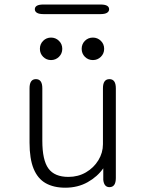

<svg xmlns="http://www.w3.org/2000/svg" viewBox="-20 -840 659 871"><path d="M143 -481Q172 -481 172 -439.5V-201.5Q172 -113.5 199.8 -75.5Q227.5 -37.5 290.5 -37.5Q334.5 -37.5 370 -58.2Q405.5 -79 426.2 -113Q447 -147 447 -186V-439.5Q447 -481 476.5 -481Q505.5 -481 505.5 -439.5V-32.5Q505.5 9 476.5 9Q452 9 448.5 -24V-76.5Q422 -38.5 377.5 -13.5Q333 11.5 276 11.5Q223.5 11.5 187.2 -9Q151 -29.5 132.5 -74.5Q114 -119.5 114 -193V-439.5Q114 -481 143 -481ZM211.5 -567.5Q190.5 -567.5 175.8 -582.2Q161 -597 161 -618.5Q161 -640 175.8 -654.8Q190.5 -669.5 211.5 -669.5Q232.5 -669.5 247.5 -654.8Q262.5 -640 262.5 -618.5Q262.5 -597 247.5 -582.2Q232.5 -567.5 211.5 -567.5ZM401.5 -567.5Q380 -567.5 365.2 -582.2Q350.5 -597 350.5 -618.5Q350.5 -640 365.2 -654.8Q380 -669.5 401.5 -669.5Q422.5 -669.5 437.5 -654.8Q452.5 -640 452.5 -618.5Q452.5 -597 437.5 -582.2Q422.5 -567.5 401.5 -567.5ZM138 -798Q138 -808.5 147.5 -814Q157 -819.5 177 -819.5H436Q456 -819.5 465.5 -814Q475 -808.5 475 -798Q475 -788 465.5 -782Q456 -776 436 -776H177Q157 -776 147.5 -782Q138 -788 138 -798Z"/></svg>

Font: Sono ExtraLight Monospace Light
Style: Regular
Weight: 300
Version: Version 2.112